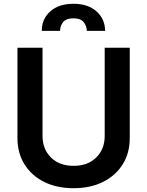

<svg xmlns="http://www.w3.org/2000/svg" viewBox="-20 -978 774 1009"><path d="M366.8 11Q278.1 11 211.6 -22.2Q145.2 -55.4 108.5 -114.7Q71.7 -174 71.7 -252.1V-727.3H203.5V-263.1Q203.5 -194.6 247.7 -150.6Q291.9 -106.5 366.8 -106.5Q441.8 -106.5 486 -150.6Q530.2 -194.6 530.2 -263.1V-727.3H661.9V-252.1Q661.9 -174 625 -114.7Q588.1 -55.4 521.8 -22.2Q455.6 11 366.8 11ZM532.3 -815.7H436.1Q435.7 -842 419.6 -861.9Q403.4 -881.7 366.1 -881.7Q327.4 -881.7 311.6 -861.7Q295.8 -841.6 295.8 -816.8V-815.7H199.6V-816.8Q199.6 -878.6 244.3 -918.3Q289.1 -958.1 366.1 -958.1Q442.5 -958.1 487.2 -918.1Q532 -878.2 532.3 -815.7Z"/></svg>

Font: Linik Sans SemiBold
Style: Regular
Weight: 600
Designer: Rasmus Andersson (font), Cristiano Sobral (main changes)
Foundry: rsms
Version: Version 3.018;June 1, 2022;FontCreator 14.0.0.2814 64-bit; t